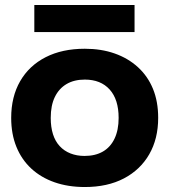

<svg xmlns="http://www.w3.org/2000/svg" viewBox="-20 -742 681 772"><path d="M321 10Q254 10 199.5 -9Q145 -28 106 -64Q67 -100 46 -151.5Q25 -203 25 -268Q25 -353 61 -415.5Q97 -478 163.5 -512Q230 -546 321 -546Q387 -546 441 -527Q495 -508 534.5 -472Q574 -436 595 -385Q616 -334 616 -268Q616 -184 580 -121.5Q544 -59 478 -24.5Q412 10 321 10ZM320 -115Q363 -115 393.5 -132.5Q424 -150 440.5 -184.5Q457 -219 457 -268Q457 -305 448 -333.5Q439 -362 421 -382Q403 -402 378 -412Q353 -422 321 -422Q278 -422 247.5 -404Q217 -386 200.5 -352Q184 -318 184 -268Q184 -231 193 -202.5Q202 -174 220 -154.5Q238 -135 263.5 -125Q289 -115 320 -115ZM118 -613V-722H521V-613Z"/></svg>

Font: Mona Sans SemiExpanded
Style: Bold
Weight: 700
Width: 6
Designer: Deni Anggara
Foundry: GitHub
Version: Version 2.000